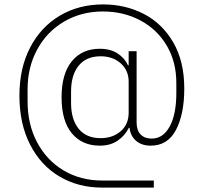

<svg xmlns="http://www.w3.org/2000/svg" viewBox="-20 -729 924 870"><path d="M442 121Q335 121 250 71Q165 21 116.5 -73.5Q68 -168 68 -296Q68 -420 116.5 -513.5Q165 -607 251 -658Q337 -709 447 -709Q548 -709 631.5 -666Q715 -623 765 -537Q815 -451 815 -328Q815 -212 777.5 -140.5Q740 -69 663 -69Q622 -69 596.5 -91Q571 -113 567 -150H564Q546 -114 513 -91.5Q480 -69 432 -69Q352 -69 305.5 -125Q259 -181 259 -288Q259 -395 305.5 -451.5Q352 -508 432 -508Q480 -508 512.5 -487Q545 -466 560 -433H563V-497H599V-174Q599 -139 617 -120Q635 -101 667 -101Q719 -101 749 -156Q779 -211 779 -307V-353Q779 -449 735.5 -522.5Q692 -596 616 -636.5Q540 -677 446 -677Q349 -677 271 -631.5Q193 -586 149 -505.5Q105 -425 105 -324V-270Q105 -165 148.5 -83.5Q192 -2 268.5 43.5Q345 89 443 89H677V121ZM563 -218V-359Q563 -410 527 -442Q491 -474 436 -474Q371 -474 336.5 -431.5Q302 -389 302 -314V-262Q302 -188 336.5 -145.5Q371 -103 436 -103Q491 -103 527 -134.5Q563 -166 563 -218Z"/></svg>

Font: Anuphan ExtraLight
Style: Regular
Weight: 200
Designer: Cadson Demak
Version: Version 3.001